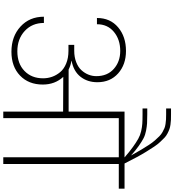

<svg xmlns="http://www.w3.org/2000/svg" viewBox="34 -1098 1064 1172"><g transform="rotate(90 566.0 -512.0)"><path d="M701.2 0H661.1V-365.2L449.2 -366.2Q496.1 -315.4 496.1 -241.2Q496.1 -154.8 441.4 -102.3Q386.7 -49.8 295.9 -49.8Q202.6 -49.8 142.3 -105Q82 -160.2 82 -248H120.1Q120.1 -176.3 168.9 -131.1Q217.8 -85.9 293 -85.9Q368.2 -85.9 413.1 -129.4Q458 -172.9 458 -243.2Q458 -271.5 448.7 -297.9Q439.5 -324.2 420.4 -347.2Q401.4 -370.1 367.7 -384Q334 -397.9 290 -397.9H253.9V-433.1H290Q328.6 -433.1 359.4 -445.1Q390.1 -457 408.2 -476.8Q426.3 -496.6 435.5 -519.8Q444.8 -543 444.8 -567.9Q444.8 -635.3 400.6 -674.6Q356.4 -713.9 291 -713.9Q221.2 -713.9 174.6 -675.3Q127.9 -636.7 127.9 -571.8H89.8Q89.8 -652.8 146.7 -700.9Q203.6 -749 291 -749Q374 -749 428 -701.2Q481.9 -653.3 481.9 -574.2Q481.9 -514.2 448.7 -471.7Q415.5 -429.2 351.1 -417V-416Q377.4 -412.1 404.8 -398.9H661.1V-740.2H940.9Q904.3 -772 876.7 -791.7Q849.1 -811.5 827.4 -823.7Q805.7 -835.9 780.8 -841.6Q755.9 -847.2 735.1 -848.6Q714.4 -850.1 678.2 -850.1H642.1V-878.9H676.8Q713.4 -878.9 732.7 -877.7Q752 -876.5 777.8 -871.6Q803.7 -866.7 824 -856.2Q844.2 -845.7 870.6 -827.1Q897 -808.6 929.2 -779.8Q910.6 -814 894.5 -840.8Q878.4 -867.7 864.5 -888.9Q850.6 -910.2 836.7 -926Q822.8 -941.9 811.3 -953.1Q799.8 -964.4 786.4 -971.9Q772.9 -979.5 762.2 -983.9Q751.5 -988.3 736.3 -990.5Q721.2 -992.7 709 -993.4Q696.8 -994.1 678.2 -994.1H642.1V-1023.9H678.2Q698.7 -1023.9 711.9 -1023.4Q725.1 -1022.9 741.5 -1020.5Q757.8 -1018.1 769 -1013.9Q780.3 -1009.8 794.9 -1002.2Q809.6 -994.6 820.8 -983.9Q832 -973.1 846.7 -957.5Q861.3 -941.9 874.8 -921.6Q888.2 -901.4 905 -874.3Q921.9 -847.2 939.5 -814.5Q957 -781.7 978 -740.2H1131.8V-705.1H981V0H939.9V-705.1H701.2Z"/></g></svg>

Font: SVN-Poppins ExtraLight
Style: Regular
Weight: 200
Designer: Ninad Kale (Devanagari), Jonny Pinhorn (Latin)
Foundry: Indian Type Foundry
Version: Version 3.002 2017